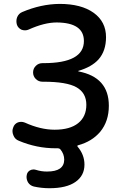

<svg xmlns="http://www.w3.org/2000/svg" viewBox="-20 -784 619 1000"><path d="M419.9 73.2Q419.9 130.9 373 163.6Q326.2 196.3 237.3 196.3Q196.3 196.3 156.2 187.5Q136.7 182.6 126 166Q118.2 152.3 118.2 136.7Q118.2 132.8 119.1 128.9Q121.1 112.3 135.7 103.5Q144.5 98.6 154.3 98.6Q161.1 98.6 167 100.6Q195.3 109.4 222.7 109.4Q223.6 109.4 225.6 109.4Q313.5 109.4 314.5 47.9Q314.5 17.6 293.9 -6.8Q289.1 -11.7 281.2 -11.7H269.5Q170.9 -11.7 78.1 -50.8Q57.6 -58.6 49.8 -79.1Q44.9 -89.8 44.9 -101.6Q44.9 -110.4 48.8 -120.1Q54.7 -138.7 73.2 -146.5Q82 -149.4 90.8 -149.4Q99.6 -149.4 109.4 -145.5Q191.4 -108.4 264.6 -108.4Q344.7 -108.4 387.2 -142.6Q429.7 -176.8 429.7 -238.3Q429.7 -299.8 378.9 -329.1Q328.1 -358.4 206.1 -358.4H201.2Q180.7 -358.4 166.5 -372.6Q152.3 -386.7 152.3 -406.7Q152.3 -426.8 166.5 -440.9Q180.7 -455.1 201.2 -455.1H206.1Q417 -455.1 417 -570.3Q417 -666 275.4 -667Q210.9 -667 128.9 -629.9Q120.1 -626 110.4 -626Q101.6 -626 92.8 -628.9Q75.2 -636.7 68.4 -654.3Q65.4 -664.1 65.4 -673.8Q65.4 -684.6 69.3 -694.3Q77.1 -713.9 96.7 -721.7Q193.4 -762.7 290 -763.7Q403.3 -763.7 467.8 -717.3Q532.2 -670.9 532.2 -590.8Q532.2 -518.6 493.2 -474.6Q458 -435.5 388.7 -415Q387.7 -415 387.7 -413.6Q387.7 -412.1 388.7 -412.1Q546.9 -381.8 546.9 -233.4Q546.9 -152.3 502 -97.7Q459 -46.9 386.7 -27.3Q379.9 -25.4 384.8 -19.5Q419.9 22.5 419.9 73.2Z"/></svg>

Font: Gen Jyuu Gothic P Medium
Style: Regular
Weight: 500
Designer: [Source Han Sans]
Ryoko NISHIZUKA  (kana & ideographs); Paul D. Hunt (Latin, Greek & Cyrillic); Wenlong ZHANG  (bopomofo
Version: Version 1.002.20150607